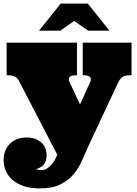

<svg xmlns="http://www.w3.org/2000/svg" viewBox="-27 -776 763 1070"><path d="M464.8 40Q448.2 76.2 430.7 117.2Q413.1 158.2 384.5 193.1Q356 228 311 251Q266.1 273.9 193.8 273.9Q143.1 273.9 105 261Q66.9 248 42 226.1Q17.1 204.1 5.1 175.5Q-6.8 147 -6.8 117.2Q-6.8 58.1 29.5 24.2Q65.9 -9.8 120.1 -9.8Q151.9 -9.8 173.3 -0.5Q194.8 8.8 208.5 23.4Q222.2 38.1 227.5 55.7Q232.9 73.2 232.9 88.9Q232.9 124 215.6 142.6Q198.2 161.1 173.8 166Q175.8 168 180.2 168.9Q186 171.9 204.1 171.9Q221.2 171.9 234.6 163.3Q248 154.8 259 142.3Q270 129.9 278.1 115.5Q286.1 101.1 291 88.9L292 85.9L84 -314.9Q79.1 -326.2 73.5 -334Q67.9 -341.8 59.8 -346.9Q51.8 -352.1 39.8 -354.5Q27.8 -356.9 9.8 -356.9V-538.1H401.9V-356.9Q371.1 -356.9 361.6 -347.9Q352.1 -338.9 359.9 -319.8L418.9 -193.8L476.1 -319.8Q483.9 -336.9 474.4 -346.9Q464.8 -356.9 434.1 -356.9V-538.1H706.1V-356.9Q669.9 -356.9 655.5 -346.9Q641.1 -336.9 630.9 -314.9ZM311 -755.9H462.4L583 -605H464.4L386.2 -659.2L309.1 -605H190.4Z"/></svg>

Font: Ultra
Style: Regular
Weight: 400
Designer: Astigmatic (AOETI)
Foundry: Astigmatic (AOETI)
Version: Version 1.000